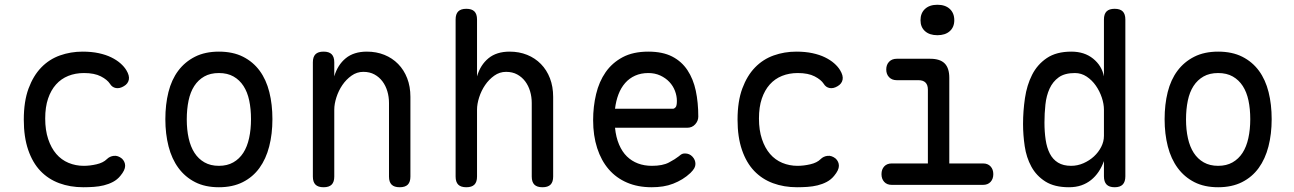

<svg xmlns="http://www.w3.org/2000/svg" viewBox="-20 -777 5440 807"><path d="M80 -274Q80 -351 100 -405Q120 -459 153.5 -493.5Q187 -528 232 -544Q277 -560 327 -560Q365 -560 395 -553.5Q425 -547 447.5 -536Q470 -525 486 -511Q502 -497 511 -482Q525 -459 521.5 -442Q518 -425 501 -415Q483 -404 467 -407Q451 -410 442 -425Q431 -442 404 -456Q377 -470 333 -470Q297 -470 267 -458Q237 -446 215.5 -422Q194 -398 182 -362.5Q170 -327 170 -279Q170 -230 182.5 -192.5Q195 -155 216.5 -130Q238 -105 268 -92.5Q298 -80 332 -80Q358 -80 386 -86.5Q414 -93 429 -108Q441 -120 458.5 -122Q476 -124 493 -110Q499 -104 502.5 -96.5Q506 -89 506 -80Q506 -71 501 -60.5Q496 -50 486 -38Q473 -22 455 -12.5Q437 -3 416.5 2Q396 7 374 8.5Q352 10 330 10Q275 10 229 -7Q183 -24 150 -58.5Q117 -93 98.5 -147Q80 -201 80 -274Z M900 10Q842 10 800 -11.5Q758 -33 730 -71Q702 -109 688.5 -161.5Q675 -214 675 -276Q675 -338 688 -390Q701 -442 729 -479.5Q757 -517 799.5 -538.5Q842 -560 900 -560Q959 -560 1001.5 -538.5Q1044 -517 1071.5 -479.5Q1099 -442 1112 -390Q1125 -338 1125 -276Q1125 -214 1111.5 -161.5Q1098 -109 1070.5 -71Q1043 -33 1000.5 -11.5Q958 10 900 10ZM900 -80Q935 -80 960.5 -94.5Q986 -109 1002.5 -134.5Q1019 -160 1027 -196.5Q1035 -233 1035 -276Q1035 -319 1027.5 -354.5Q1020 -390 1003.5 -415.5Q987 -441 961.5 -455.5Q936 -470 900 -470Q864 -470 838.5 -455.5Q813 -441 796.5 -415.5Q780 -390 772.5 -354Q765 -318 765 -275Q765 -232 773 -196Q781 -160 797.5 -134.5Q814 -109 839.5 -94.5Q865 -80 900 -80Z M1385 -35Q1385 -12 1374 -1Q1363 10 1340 10Q1317 10 1306 -1Q1295 -12 1295 -35V-515Q1295 -538 1306 -549Q1317 -560 1340 -560Q1363 -560 1374 -549Q1385 -538 1385 -515V-456Q1399 -504 1433 -532Q1467 -560 1522 -560Q1562 -560 1595.5 -546.5Q1629 -533 1653.5 -508Q1678 -483 1691.5 -448Q1705 -413 1705 -370V-35Q1705 -12 1694 -1Q1683 10 1660 10Q1637 10 1626 -1Q1615 -12 1615 -35V-344Q1615 -370 1608 -393.5Q1601 -417 1587.5 -435Q1574 -453 1554 -464Q1534 -475 1507 -475Q1480 -475 1457.5 -459Q1435 -443 1419 -419.5Q1403 -396 1394 -368Q1385 -340 1385 -316Z M1985 -35Q1985 -12 1974 -1Q1963 10 1940 10Q1917 10 1906 -1Q1895 -12 1895 -35V-695Q1895 -718 1906 -729Q1917 -740 1940 -740Q1963 -740 1974 -729Q1985 -718 1985 -695V-456Q1999 -504 2033 -532Q2067 -560 2122 -560Q2162 -560 2195.5 -546.5Q2229 -533 2253.5 -508Q2278 -483 2291.5 -448Q2305 -413 2305 -370V-35Q2305 -12 2294 -1Q2283 10 2260 10Q2237 10 2226 -1Q2215 -12 2215 -35V-344Q2215 -370 2208 -393.5Q2201 -417 2187.5 -435Q2174 -453 2154 -464Q2134 -475 2107 -475Q2080 -475 2057.5 -459Q2035 -443 2019 -419.5Q2003 -396 1994 -368Q1985 -340 1985 -316Z M2859 -132Q2878 -132 2890.5 -118.5Q2903 -105 2903 -88Q2903 -79 2898.5 -70.5Q2894 -62 2882 -50Q2866 -35 2848 -24Q2830 -13 2809.5 -5Q2789 3 2766.5 6.5Q2744 10 2719 10Q2661 10 2615.5 -9.5Q2570 -29 2538.5 -65.5Q2507 -102 2490 -154.5Q2473 -207 2473 -272Q2473 -329 2485.5 -381.5Q2498 -434 2525.5 -473.5Q2553 -513 2597 -536.5Q2641 -560 2705 -560Q2765 -560 2805 -539.5Q2845 -519 2869.5 -482Q2894 -445 2904.5 -395.5Q2915 -346 2915 -287Q2915 -269 2902 -254.5Q2889 -240 2868 -240H2565Q2569 -200 2582 -169.5Q2595 -139 2615 -119.5Q2635 -100 2661.5 -90Q2688 -80 2720 -80Q2765 -80 2791.5 -94Q2818 -108 2833 -120Q2841 -127 2846 -129.5Q2851 -132 2859 -132ZM2809 -320Q2814 -320 2819.5 -326Q2825 -332 2825 -353Q2825 -374 2817 -395Q2809 -416 2793.5 -432.5Q2778 -449 2755.5 -459.5Q2733 -470 2705 -470Q2674 -470 2649.5 -459Q2625 -448 2607.5 -428Q2590 -408 2579.5 -380.5Q2569 -353 2565 -320Z M3080 -274Q3080 -351 3100 -405Q3120 -459 3153.5 -493.5Q3187 -528 3232 -544Q3277 -560 3327 -560Q3365 -560 3395 -553.5Q3425 -547 3447.5 -536Q3470 -525 3486 -511Q3502 -497 3511 -482Q3525 -459 3521.5 -442Q3518 -425 3501 -415Q3483 -404 3467 -407Q3451 -410 3442 -425Q3431 -442 3404 -456Q3377 -470 3333 -470Q3297 -470 3267 -458Q3237 -446 3215.5 -422Q3194 -398 3182 -362.5Q3170 -327 3170 -279Q3170 -230 3182.5 -192.5Q3195 -155 3216.5 -130Q3238 -105 3268 -92.5Q3298 -80 3332 -80Q3358 -80 3386 -86.5Q3414 -93 3429 -108Q3441 -120 3458.5 -122Q3476 -124 3493 -110Q3499 -104 3502.5 -96.5Q3506 -89 3506 -80Q3506 -71 3501 -60.5Q3496 -50 3486 -38Q3473 -22 3455 -12.5Q3437 -3 3416.5 2Q3396 7 3374 8.5Q3352 10 3330 10Q3275 10 3229 -7Q3183 -24 3150 -58.5Q3117 -93 3098.5 -147Q3080 -201 3080 -274Z M4112 -90Q4132 -90 4143.5 -77.5Q4155 -65 4155 -45Q4155 -25 4143.5 -12.5Q4132 0 4112 0H3728Q3708 0 3696.5 -12.5Q3685 -25 3685 -45Q3685 -65 3696.5 -77.5Q3708 -90 3728 -90ZM3880 -40V-400Q3880 -420 3870 -430Q3860 -440 3840 -440H3749Q3729 -440 3717 -452.5Q3705 -465 3705 -485Q3705 -505 3717 -517.5Q3729 -530 3749 -530H3890Q3931 -530 3950.5 -510.5Q3970 -491 3970 -450V-40ZM3920 -629Q3887 -629 3868 -646Q3849 -663 3849 -692Q3849 -722 3868 -739.5Q3887 -757 3920 -757Q3953 -757 3972 -739.5Q3991 -722 3991 -692Q3991 -663 3972 -646Q3953 -629 3920 -629Z M4665 10Q4642 10 4631 -1.5Q4620 -13 4620 -36V-100Q4611 -75 4597.5 -55Q4584 -35 4566 -20.5Q4548 -6 4525 2Q4502 10 4473 10Q4412 10 4374 -14Q4336 -38 4315 -76.5Q4294 -115 4287 -162.5Q4280 -210 4280 -256Q4280 -310 4288 -364.5Q4296 -419 4318 -462.5Q4340 -506 4380 -533Q4420 -560 4483 -560Q4538 -560 4574.5 -530.5Q4611 -501 4620 -456V-695Q4620 -718 4631 -729Q4642 -740 4665 -740Q4688 -740 4699 -729Q4710 -718 4710 -695V-36Q4710 -13 4699 -1.5Q4688 10 4665 10ZM4482 -80Q4509 -80 4534 -91Q4559 -102 4578 -119.5Q4597 -137 4608.5 -159.5Q4620 -182 4620 -206V-316Q4620 -340 4611 -367Q4602 -394 4586 -417Q4570 -440 4547.5 -455Q4525 -470 4498 -470Q4455 -470 4430 -452Q4405 -434 4391.5 -404.5Q4378 -375 4374 -337.5Q4370 -300 4370 -262Q4370 -223 4375 -189.5Q4380 -156 4392.5 -131.5Q4405 -107 4427 -93.5Q4449 -80 4482 -80Z M5100 10Q5042 10 5000 -11.5Q4958 -33 4930 -71Q4902 -109 4888.5 -161.5Q4875 -214 4875 -276Q4875 -338 4888 -390Q4901 -442 4929 -479.5Q4957 -517 4999.5 -538.5Q5042 -560 5100 -560Q5159 -560 5201.5 -538.5Q5244 -517 5271.5 -479.5Q5299 -442 5312 -390Q5325 -338 5325 -276Q5325 -214 5311.5 -161.5Q5298 -109 5270.5 -71Q5243 -33 5200.5 -11.5Q5158 10 5100 10ZM5100 -80Q5135 -80 5160.5 -94.5Q5186 -109 5202.5 -134.5Q5219 -160 5227 -196.5Q5235 -233 5235 -276Q5235 -319 5227.5 -354.5Q5220 -390 5203.5 -415.5Q5187 -441 5161.5 -455.5Q5136 -470 5100 -470Q5064 -470 5038.5 -455.5Q5013 -441 4996.5 -415.5Q4980 -390 4972.5 -354Q4965 -318 4965 -275Q4965 -232 4973 -196Q4981 -160 4997.5 -134.5Q5014 -109 5039.5 -94.5Q5065 -80 5100 -80Z"/></svg>

Font: Maple Mono
Style: Regular
Weight: 400
Monospace: yes
Designer: subframe7536
Version: Version 7.300